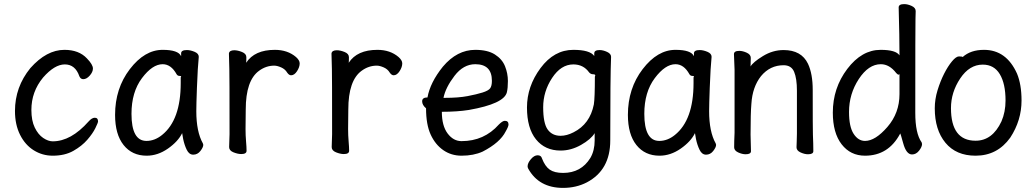

<svg xmlns="http://www.w3.org/2000/svg" viewBox="-20 -735 5040 936"><path d="M237 24Q187 24 145 -2Q103 -28 78 -77.5Q53 -127 53 -194Q53 -311 128 -403Q207 -492 294 -492Q365 -492 404 -450Q433 -420 433 -401Q433 -384 417.5 -366.5Q402 -349 386 -349Q373 -349 367 -363Q347 -421 296 -421Q246 -421 190 -357Q133 -288 133 -199Q133 -147 149.5 -113Q166 -79 190.5 -62.5Q215 -46 237 -46Q326 -46 412 -143Q428 -161 442 -161Q458 -161 458 -143Q458 -137 445 -110.5Q432 -84 405.5 -53.5Q379 -23 337.5 0.5Q296 24 237 24Z M695 24Q624 24 582.5 -28Q541 -80 541 -175Q541 -304 613 -398Q685 -492 773 -492Q849 -492 863 -461V-475Q863 -491 891 -491Q908 -491 928.5 -482.5Q949 -474 949 -458Q944 -411 940 -306Q937 -225 937 -193Q937 -93 969 -36L971 -29Q971 -17 957 1Q943 19 922 19Q902 19 890.5 -4.5Q879 -28 873 -57L868 -86Q848 -45 798.5 -10.5Q749 24 695 24ZM694 -48Q734 -48 770 -77Q861 -150 861 -330V-358Q863 -360 863 -362Q863 -365 854.5 -365Q846 -365 841 -373Q814 -422 773 -422Q723 -422 672 -354Q621 -286 621 -180Q621 -48 694 -48Z M1156 16Q1139 16 1118 7.5Q1097 -1 1097 -18L1099 -81Q1099 -378 1098 -398Q1096 -454 1096 -474Q1098 -490 1122 -490Q1139 -490 1160 -481.5Q1181 -473 1181 -456Q1181 -436 1180 -429Q1221 -492 1320 -492Q1382 -492 1423 -457Q1441 -441 1441 -426Q1441 -408 1428 -388Q1415 -368 1399 -368Q1389 -368 1380 -381Q1370 -398 1350.5 -406.5Q1331 -415 1317 -415Q1277 -415 1243 -390Q1178 -343 1178 -201Q1177 -163 1177 -106Q1177 -75 1179.5 -46Q1182 -17 1182 0Q1182 16 1156 16Z M1656 16Q1639 16 1618 7.5Q1597 -1 1597 -18L1599 -81Q1599 -378 1598 -398Q1596 -454 1596 -474Q1598 -490 1622 -490Q1639 -490 1660 -481.5Q1681 -473 1681 -456Q1681 -436 1680 -429Q1721 -492 1820 -492Q1882 -492 1923 -457Q1941 -441 1941 -426Q1941 -408 1928 -388Q1915 -368 1899 -368Q1889 -368 1880 -381Q1870 -398 1850.5 -406.5Q1831 -415 1817 -415Q1777 -415 1743 -390Q1678 -343 1678 -201Q1677 -163 1677 -106Q1677 -75 1679.5 -46Q1682 -17 1682 0Q1682 16 1656 16Z M2230 24Q2180 24 2141 -3Q2102 -30 2079.5 -79Q2057 -128 2057 -207Q2038 -223 2038 -241Q2038 -260 2064 -260Q2077 -333 2139 -410Q2208 -492 2297 -492Q2357 -492 2392.5 -469.5Q2428 -447 2442 -412Q2456 -377 2456 -340Q2456 -306 2451 -285Q2437 -229 2266 -199Q2209 -190 2134 -190Q2134 -122 2162 -84.5Q2190 -47 2230 -47Q2340 -47 2412 -128Q2430 -146 2441 -146Q2459 -146 2459 -128Q2459 -118 2445 -94Q2418 -40 2333 4Q2289 24 2230 24ZM2142 -258H2150Q2215 -258 2259.5 -266.5Q2304 -275 2332.5 -284Q2361 -293 2369.5 -304.5Q2378 -316 2378 -341Q2378 -422 2297 -422Q2239 -422 2195.5 -365Q2152 -308 2142 -258Z M2725 181Q2607 181 2555 87Q2552 81 2552 76Q2552 60 2568 41Q2584 22 2601 22Q2618 22 2622 37Q2637 76 2660 92Q2683 108 2725 108Q2813 108 2858 35Q2879 -1 2879 -51V-86Q2861 -56 2812.5 -28.5Q2764 -1 2713 -1Q2637 -1 2593 -55.5Q2549 -110 2549 -211Q2549 -314 2615 -403Q2681 -492 2775 -492Q2856 -492 2877 -462V-475Q2877 -491 2903 -491Q2920 -491 2939.5 -482Q2959 -473 2959 -458Q2955 -364 2955 -50Q2955 94 2841 154Q2789 181 2725 181ZM2713 -73Q2743 -73 2776 -90Q2856 -130 2875 -226Q2880 -257 2880 -361Q2882 -365 2882 -367Q2882 -373 2871 -373Q2860 -373 2852 -382Q2824 -421 2775 -421Q2715 -421 2671.5 -355Q2628 -289 2628 -212Q2628 -134 2650 -103.5Q2672 -73 2713 -73Z M3195 24Q3124 24 3082.5 -28Q3041 -80 3041 -175Q3041 -304 3113 -398Q3185 -492 3273 -492Q3349 -492 3363 -461V-475Q3363 -491 3391 -491Q3408 -491 3428.5 -482.5Q3449 -474 3449 -458Q3444 -411 3440 -306Q3437 -225 3437 -193Q3437 -93 3469 -36L3471 -29Q3471 -17 3457 1Q3443 19 3422 19Q3402 19 3390.5 -4.5Q3379 -28 3373 -57L3368 -86Q3348 -45 3298.5 -10.5Q3249 24 3195 24ZM3194 -48Q3234 -48 3270 -77Q3361 -150 3361 -330V-358Q3363 -360 3363 -362Q3363 -365 3354.5 -365Q3346 -365 3341 -373Q3314 -422 3273 -422Q3223 -422 3172 -354Q3121 -286 3121 -180Q3121 -48 3194 -48Z M3615 17Q3598 17 3578.5 8Q3559 -1 3559 -17Q3559 -44 3561 -88V-395Q3558 -458 3558 -471Q3558 -487 3584 -487Q3601 -487 3620.5 -478Q3640 -469 3640 -453L3639 -411Q3651 -432 3699 -461.5Q3747 -491 3800 -491Q3887 -491 3919 -424Q3942 -375 3942 -297Q3942 -99 3943 -78Q3945 -33 3945 2Q3945 17 3919 17Q3902 17 3882.5 8Q3863 -1 3863 -17Q3864 -25 3864 -44.5Q3864 -64 3865 -84V-293Q3865 -352 3851.5 -384.5Q3838 -417 3800 -417Q3734 -417 3690 -364Q3648 -311 3643 -229Q3639 -183 3639 -79Q3639 -56 3641 2Q3641 17 3615 17Z M4197 24Q4126 24 4083 -31.5Q4040 -87 4040 -186Q4040 -306 4110.5 -399Q4181 -492 4273 -492Q4348 -492 4365 -465Q4365 -555 4361 -699Q4361 -715 4388 -715Q4405 -715 4424.5 -706Q4444 -697 4444 -681Q4444 -669 4443 -643.5Q4442 -618 4442 -185Q4442 -84 4473 -41L4475 -33Q4475 -19 4460.5 -0.5Q4446 18 4426 18Q4398 18 4383 -37Q4370 -85 4368 -85V-83Q4311 24 4197 24ZM4197 -48Q4247 -48 4306 -116Q4365 -184 4365 -276V-376Q4365 -371 4361 -371Q4356 -371 4349 -379Q4316 -422 4274 -422Q4214 -422 4166.5 -349.5Q4119 -277 4119 -189Q4119 -117 4141.5 -82.5Q4164 -48 4197 -48Z M4736 24Q4641 24 4589 -39Q4537 -102 4537 -207Q4537 -251 4550.5 -295Q4564 -339 4582.5 -375.5Q4601 -412 4621 -436Q4641 -460 4655 -460Q4671 -460 4673 -457Q4712 -492 4777 -492Q4886 -492 4938 -376Q4960 -323 4960 -245Q4960 -148 4905 -64Q4842 24 4736 24ZM4736 -49Q4818 -49 4862 -143Q4882 -189 4882 -245Q4882 -327 4854 -373.5Q4826 -420 4771 -420Q4706 -420 4661 -352.5Q4616 -285 4616 -208Q4616 -49 4736 -49Z"/></svg>

Font: LXGW WenKai Mono TC
Style: Bold
Weight: 700
Designer: LXGW / Fontworks Inc.
Foundry: LXGW / Fontworks Inc.
Version: Version 1.330